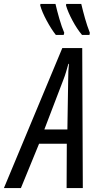

<svg xmlns="http://www.w3.org/2000/svg" viewBox="-85 -963 509 983"><path d="M-65 0H22L115 -227H257L256 0H339L336 -717H234ZM142 -300 238 -551Q248 -576 254 -597.5Q260 -619 265 -636H268Q264 -604 264 -551L260 -300ZM335 -784H373L375 -795Q361 -831 350.5 -868Q340 -905 331 -943H254L253 -935Q263 -901 286 -858Q309 -815 335 -784ZM201 -784H241L244 -795Q231 -825 219 -866.5Q207 -908 199 -943H122L121 -935Q130 -902 154 -857.5Q178 -813 201 -784Z"/></svg>

Font: Noto Sans UI Condensed
Style: Italic
Weight: 400
Width: 3
Italic angle: -12°
Designer: Monotype Design Team
Foundry: Monotype Imaging Inc.
Version: Version 1.901